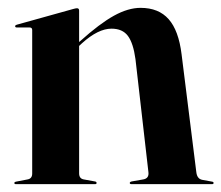

<svg xmlns="http://www.w3.org/2000/svg" viewBox="-20 -469 564 489"><path d="M181.5 -442V-362L184.5 -364.5Q234 -409 270.2 -429Q306.5 -449 338 -449Q384 -449 409.5 -420.2Q435 -391.5 442.5 -330.5L480 -30.5Q482 -13.5 495 -11L519.5 -6.5Q524 -6 524 -3Q524 0 520 0H315Q310.5 0 310.5 -3Q310.5 -6 316 -7L344.5 -12Q360 -14.5 358 -30.5L325 -318.5Q319.5 -359 305.8 -377.5Q292 -396 264 -396Q230 -396 189 -359L181.5 -352V-27.5Q181.5 -14 193.5 -12L221 -7Q226 -6.5 226 -3Q226 0 222 0H20.5Q16.5 0 16.5 -3Q16.5 -5.5 21.5 -6.5L50 -12Q62 -14 62 -27V-392.5Q62 -399 55.5 -399H23Q18.5 -399 18.5 -402.5Q18.5 -404.5 22.5 -406L166 -446Q173 -448 176 -448Q181.5 -448 181.5 -442Z"/></svg>

Font: Fraunces 144pt SemiBold
Style: Regular
Weight: 600
Version: Version 1.000;[0bf87f6ff]